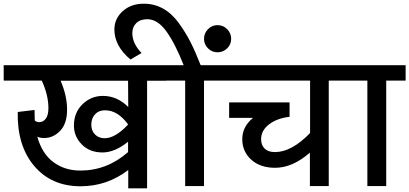

<svg xmlns="http://www.w3.org/2000/svg" viewBox="-40 -1007 2215 1039"><path d="M858 -654 859 -570H756V12H654V-87Q539 1 396 1Q238 1 145 -109Q52 -219 56 -401L147 -412Q147 -373 148 -355Q158 -346 173 -346Q193 -346 207.5 -364.5Q222 -383 222 -422Q222 -492 186 -571H-20V-654ZM654 -428 653 -570H288Q323 -489 323 -413Q323 -338 285.5 -299Q248 -260 198 -260Q179 -260 162 -267Q187 -176 248.5 -130Q310 -84 395 -84Q539 -84 653 -184V-240Q581 -182 515 -182Q445 -182 402.5 -225.5Q360 -269 360 -327Q360 -398 406.5 -443Q453 -488 517 -488Q594 -488 654 -428ZM653 -333V-334Q597 -410 530 -410Q496 -411 475 -389Q454 -367 454 -332Q454 -300 474 -279.5Q494 -259 526 -259Q584 -259 653 -333Z M738 -987Q795 -987 842.5 -960.5Q890 -934 927 -883Q964 -832 990.5 -780Q1017 -728 1046 -654H1169V-571H1064V0H962V-571H838V-654H954Q908 -771 860.5 -837Q813 -903 757 -903Q719 -903 697.5 -882Q676 -861 676 -828Q676 -772 726 -720L666 -685Q579 -758 579 -847Q579 -906 624 -946.5Q669 -987 738 -987ZM1137 -871Q1168 -871 1189.5 -849Q1211 -827 1211 -797Q1211 -767 1189.5 -745.5Q1168 -724 1137 -724Q1107 -724 1085.5 -745.5Q1064 -767 1064 -797Q1064 -827 1085.5 -849Q1107 -871 1137 -871Z M1844 -654 1843 -571H1739V0H1637V-181Q1543 -99 1449 -99Q1368 -99 1319.5 -143Q1271 -187 1271 -254Q1271 -321 1329 -369H1200V-453H1527V-375Q1459 -367 1416 -334Q1373 -301 1373 -254Q1373 -221 1392.5 -202.5Q1412 -184 1448 -184Q1538 -184 1638 -287V-571H1149V-654Z M2155 -654V-571H2050V0H1948V-571H1824V-654Z"/></svg>

Font: Martel Sans DemiBold
Style: Regular
Weight: 600
Designer: Dan Reynolds and Mathieu Réguer
Foundry: Dan Reynolds and Mathieu Réguer
Version: Version 1.001;PS 001.001;hotconv 1.0.70;makeotf.lib2.5.58329